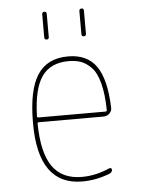

<svg xmlns="http://www.w3.org/2000/svg" viewBox="-53 -772 606 824"><g transform="rotate(-5 250.0 -360.0)"><path d="M253.9 -509.8Q175.8 -509.8 138.7 -456.5Q101.6 -403.3 98.6 -286.1Q98.6 -280.3 104.5 -280.3H392.6Q398.4 -280.3 399.4 -285.2Q398.4 -356.4 385.7 -403.3Q373 -450.2 351.1 -472.2Q329.1 -494.1 306.6 -502Q284.2 -509.8 253.9 -509.8ZM268.6 9.8Q78.1 9.8 79.1 -259.8Q79.1 -399.4 121.1 -464.8Q163.1 -530.3 253.9 -530.3Q335.9 -530.3 375.5 -473.6Q415 -417 418.9 -294.9Q419.9 -281.2 409.2 -270.5Q398.4 -259.8 383.8 -259.8H104.5Q99.6 -259.8 98.6 -255.9Q99.6 -129.9 141.1 -69.8Q182.6 -9.8 268.6 -9.8Q328.1 -9.8 387.7 -36.1Q391.6 -38.1 395.5 -36.1Q399.4 -34.2 399.4 -30.3Q399.4 -19.5 388.7 -13.7Q329.1 9.8 268.6 9.8ZM319.3 -620.1V-719.7Q319.3 -729.5 329.1 -730Q338.9 -730.5 338.9 -719.7V-620.1Q338.9 -610.4 329.1 -610.4Q319.3 -610.4 319.3 -620.1ZM159.2 -620.1V-719.7Q159.2 -729.5 168.9 -730Q178.7 -730.5 178.7 -719.7V-620.1Q178.7 -610.4 168.9 -610.4Q159.2 -610.4 159.2 -620.1Z"/></g></svg>

Font: Rounded-X Mgen+ 1m thin
Style: Regular
Weight: 100
Designer: [Source Han Sans]
Ryoko NISHIZUKA  (kana & ideographs); Paul D. Hunt (Latin, Greek & Cyrillic); Wenlong ZHANG  (bopomofo
Version: Version 1.059.20150602